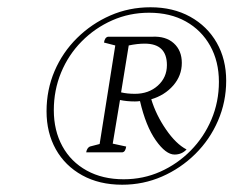

<svg xmlns="http://www.w3.org/2000/svg" viewBox="-20 -750 665 528"><path d="M316 -242Q253 -242 206 -268Q159 -294 133.5 -339.5Q108 -385 108 -444Q108 -503 130 -554.5Q152 -606 192 -645.5Q232 -685 283.5 -707.5Q335 -730 394 -730Q456 -730 503 -704Q550 -678 576 -632.5Q602 -587 602 -528Q602 -470 579.5 -418Q557 -366 517 -326.5Q477 -287 425.5 -264.5Q374 -242 316 -242ZM320 -257Q374 -257 421 -278Q468 -299 504.5 -336Q541 -373 561.5 -421.5Q582 -470 582 -525Q582 -581 558 -624Q534 -667 491 -691Q448 -715 390 -715Q336 -715 288.5 -694Q241 -673 204.5 -636Q168 -599 148 -550.5Q128 -502 128 -447Q128 -391 151.5 -348Q175 -305 218.5 -281Q262 -257 320 -257ZM460 -325Q436 -325 408.5 -364Q381 -403 365 -472Q358 -471 351 -471Q329 -471 310 -475L290 -355L327 -347Q325 -332 316 -331H217Q219 -343 227 -347L254 -354L297 -625L266 -633Q268 -647 277 -649H398Q436 -651 458 -631Q480 -611 480 -577Q480 -542 456.5 -515Q433 -488 396 -477Q409 -434 436.5 -394Q464 -354 493 -339Q480 -325 460 -325ZM378 -630Q358 -630 334 -625L313 -496Q330 -492 351 -492Q389 -492 414 -514.5Q439 -537 439 -571Q439 -630 378 -630Z"/></svg>

Font: Petrona ExtraLight
Style: Italic
Weight: 200
Italic angle: -9°
Designer: Ringo R. Seeber
Foundry: Ringo R. Seeber
Version: Version 2.001; ttfautohint (v1.8.3)